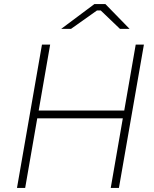

<svg xmlns="http://www.w3.org/2000/svg" viewBox="-20 -918 754 938"><path d="M643 -700 587 -378H169L225 -700H185L63 0H103L162 -340H580L521 0H561L683 -700ZM279 -777H327L454 -867H472L566 -777H613L495 -898H441Z"/></svg>

Font: Fixel Display ExtraLight
Style: Italic
Weight: 200
Italic angle: -10°
Designer: AlfaBravo + MacPaw
Foundry: Kyrylo Tkachov, Marchela Mozhyna, Serhii Makarenko, Maria Weinstein, Zakhar Kryvoshyya
Version: Version 1.210;Glyphs 3.2 (3217)